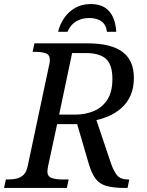

<svg xmlns="http://www.w3.org/2000/svg" viewBox="-40 -928 724 948"><path d="M-20 0 -11 -42H2Q24 -42 43 -46.5Q62 -51 76.5 -65Q91 -79 97 -109L202 -604Q204 -610 205 -619Q206 -628 206 -632Q206 -658 186 -665Q166 -672 134 -672H121L130 -714H392Q508 -714 564.5 -672Q621 -630 621 -544Q621 -493 604.5 -456.5Q588 -420 560.5 -395.5Q533 -371 500.5 -356.5Q468 -342 436 -335L508 -121Q522 -81 539 -61.5Q556 -42 590 -42H598L590 0H577Q520 0 485.5 -10Q451 -20 432 -45.5Q413 -71 399 -117L341 -315H242L198 -110Q197 -104 195.5 -95.5Q194 -87 194 -82Q194 -57 214.5 -49.5Q235 -42 266 -42H299L290 0ZM329 -362Q382 -362 424 -380Q466 -398 490.5 -436.5Q515 -475 515 -538Q515 -609 483 -637.5Q451 -666 384 -666H316L252 -362ZM247 -771Q256 -809 277.5 -840Q299 -871 332 -889.5Q365 -908 408 -908Q468 -908 499 -872.5Q530 -837 534 -771H488Q484 -806 461 -822.5Q438 -839 401 -839Q364 -839 336.5 -823Q309 -807 293 -771Z"/></svg>

Font: Noto Serif
Style: Italic
Weight: 400
Italic angle: -12°
Designer: Monotype Design Team
Foundry: Monotype Imaging Inc.
Version: Version 2.013